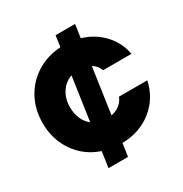

<svg xmlns="http://www.w3.org/2000/svg" viewBox="-175 -724 987 1033"><g transform="rotate(-30 318.5 -207.0)"><path d="M336 94 324 174H203L217 76Q125 45 71 -32.5Q17 -110 17 -213Q17 -297 53.5 -364.5Q90 -432 155.5 -473Q221 -514 304 -519L314 -588H435L423 -506Q501 -483 553 -426.5Q605 -370 617 -297H441Q430 -329 400 -347L359 -64Q390 -70 412 -87.5Q434 -105 444 -131H620Q598 -30 521 31Q444 92 336 94ZM241 -89 280 -358Q237 -343 212 -304Q187 -265 187 -213Q187 -174 201 -141.5Q215 -109 241 -89Z"/></g></svg>

Font: Gmarket Sans TTF Bold
Style: Regular
Weight: 700
Designer: Creative Director : Sungho Lee; Art Director : Kiwoong Choi; Project Manager : Sori Yang, Jongwook Yoon; Font Designer :
Foundry: Sandoll Inc.
Version: Version 1.000;hotconv 1.0.109;makeotfexe 2.5.65596